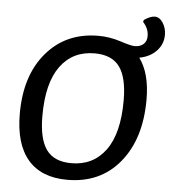

<svg xmlns="http://www.w3.org/2000/svg" viewBox="-54 -806 769 863"><g transform="rotate(5 331.0 -374.5)"><path d="M281 8Q164 8 103.5 -62.5Q43 -133 43 -270Q43 -443 131.5 -546Q220 -649 365 -649Q416 -649 465 -633Q514 -617 531 -617Q555 -617 570 -630Q585 -643 585 -667Q585 -701 559 -729L562 -738Q590 -757 610 -757Q631 -757 646.5 -733.5Q662 -710 662 -679Q662 -637 633 -606.5Q604 -576 556 -567Q605 -501 605 -382Q605 -205 517.5 -98.5Q430 8 281 8ZM293 -68Q391 -68 447 -144Q503 -220 503 -369Q503 -472 468 -520.5Q433 -569 355 -569Q256 -569 200.5 -493Q145 -417 145 -269Q145 -165 180 -116.5Q215 -68 293 -68Z"/></g></svg>

Font: Alegreya Sans SC Medium
Style: Italic
Weight: 500
Italic angle: -7°
Designer: Juan Pablo del Peral
Foundry: Huerta Tipografica
Version: Version 2.007